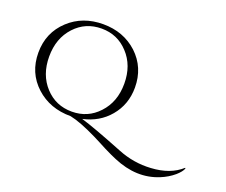

<svg xmlns="http://www.w3.org/2000/svg" viewBox="-131 -819 1455 1235"><g transform="rotate(20 596.5 -201.0)"><path d="M1193 78Q1184 102 1151 131Q1111 165 1059 186Q916 244 751 174Q719 161 665 134L619 110L572 86Q454 28 384 14Q241 14 146 -73Q49 -162 49 -300Q49 -437 146 -527Q240 -614 380 -614Q519 -614 614 -527Q710 -437 710 -300Q710 -184 639 -100Q571 -19 460 5Q546 30 757 114Q866 158 982 151Q1113 144 1190 74ZM197 -95Q270 -16 380 -16Q489 -16 562 -95Q637 -175 637 -300Q637 -425 562 -505Q489 -584 380 -584Q270 -584 197 -505Q123 -425 123 -300Q123 -175 197 -95Z"/></g></svg>

Font: Cinzel(RUS BY LYAJKA)
Style: Regular
Weight: 400
Designer: Natanael Gama
Version: Version 1.001;PS 001.001;hotconv 1.0.56;makeotf.lib2.0.21325